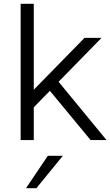

<svg xmlns="http://www.w3.org/2000/svg" viewBox="-20 -739 582 1013"><path d="M117.2 253.9 232.4 83H311.5L171.9 253.9ZM88.9 0V-718.8H158.2V-265.6L425.8 -539.1H515.6L289.1 -307.6L542 0H458L243.2 -259.8L158.2 -172.9V0Z"/></svg>

Font: Min Sans Light
Style: Regular
Weight: 300
Designer: Jinseong-Kim, NotoSansCJK, Nunito
Foundry: Jinseong-Kim
Version: Version 1.400;Glyphs 3.1.2 (3151)